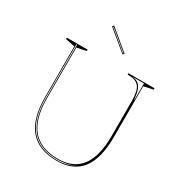

<svg xmlns="http://www.w3.org/2000/svg" viewBox="-214 -1078 1167 1242"><g transform="rotate(30 370.0 -457.0)"><path d="M391 15Q255 15 187.5 -64.5Q120 -144 120 -304V-683L50 -698V-708H205V-698L135 -683V-304Q135 -151 198.5 -75.5Q262 0 391 0Q506 0 562.5 -75.5Q619 -151 619 -304V-562Q619 -600 613.5 -626Q608 -652 595.5 -668Q583 -684 562 -691Q541 -698 510 -698V-708H705V-698L635 -683V-304Q635 -144 574.5 -64.5Q514 15 391 15ZM391 10Q435 10 470 -1Q505 -12 533 -32Q505 -13 469.5 -4Q434 5 391 5Q304 5 246 -29Q188 -63 159 -132Q130 -201 130 -304V-703H125V-304Q125 -147 191.5 -68.5Q258 10 391 10ZM536 -701Q557 -701 572.5 -695Q588 -689 598.5 -677Q609 -665 615.5 -646.5Q622 -628 625 -602L628 -579H630V-701ZM416 -794 266 -918 276 -929 426 -804ZM418 -804 277 -921 274 -918 415 -801Z"/></g></svg>

Font: Kalnia Glaze Thin
Style: Regular
Weight: 100
Designer: Frida Medrano
Foundry: Frida Medrano
Version: Version 1.110